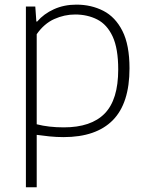

<svg xmlns="http://www.w3.org/2000/svg" viewBox="-20 -568 622 808"><path d="M89 220V-540.5H128.5L133 -477.5H136.5Q164.5 -510 207 -529.2Q249.5 -548.5 301.5 -548.5Q364 -548.5 414.8 -522.5Q465.5 -496.5 495.2 -437.8Q525 -379 525 -280.5Q525 -133.5 454.8 -62.2Q384.5 9 247.5 9Q217.5 9 188 6Q158.5 3 134.5 -0.5V220ZM248.5 -32Q363.5 -32 420.5 -90.2Q477.5 -148.5 477.5 -275.5Q477.5 -364 454 -414.5Q430.5 -465 389.2 -486Q348 -507 296 -507Q251 -507 208.2 -487.8Q165.5 -468.5 134.5 -424V-45Q185 -32 248.5 -32Z"/></svg>

Font: Encode Sans SmExp XLt
Style: Regular
Weight: 200
Width: 6
Designer: Multiple Designers
Foundry: Impallari Type
Version: Version 3.002; ttfautohint (v1.8.3) -l 8 -r 50 -G 200 -x 14 